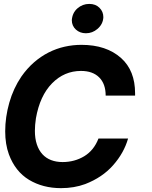

<svg xmlns="http://www.w3.org/2000/svg" viewBox="-20 -971 792 1001"><path d="M427.9 -797.6Q397 -797.6 375.7 -816.8Q354.4 -836.3 354.4 -866.1Q357.2 -904.1 383.5 -927.2Q410.2 -950.6 445.3 -950.6Q478.7 -950.6 498.6 -930.4Q518.8 -910.5 518.8 -881.4Q517.4 -845.2 487.9 -820Q461.6 -797.6 427.9 -797.6ZM297.9 9.9Q203.5 9.9 131.4 -33.4Q59.3 -77.1 26.3 -166.5Q7.1 -219.1 7.1 -286.2Q7.1 -360.1 28.4 -435.4Q49.7 -510.3 91.3 -571.7Q121.1 -614.3 157 -645.6Q192.8 -676.8 233.1 -697.3Q273.4 -717.7 316.8 -727.5Q360.1 -737.2 404.8 -737.2Q534.4 -737.2 611.5 -668.3Q684.3 -603 684.3 -484.4V-472.7H530.9Q530.9 -534.1 496.8 -567.8Q463.1 -601.2 402.3 -601.2Q315 -601.2 251.4 -536.6Q187.9 -471.9 167.3 -354.4Q161.9 -319.2 161.9 -289.1Q161.9 -248.6 172.1 -218.2Q182.2 -187.9 200.8 -167.3Q219.5 -146.7 246.3 -136.4Q273.1 -126.1 306.1 -126.1Q368.6 -126.1 419.4 -156.6Q469.8 -187.5 493.3 -248.6H647.7Q626.1 -173.3 569.6 -109.4Q513.5 -45.8 424.4 -11.4Q366.8 9.9 297.9 9.9Z"/></svg>

Font: Linik Sans
Style: Bold Italic
Weight: 700
Italic angle: 9°
Designer: Fonts by Rasmus Andersson / Changes by Cristiano Sobral with parts from Marc Monis
Foundry: rsms
Version: Version 3.020; ttfautohint (v1.6)